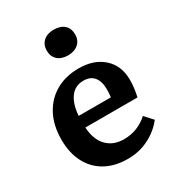

<svg xmlns="http://www.w3.org/2000/svg" viewBox="-185 -876 917 1002"><g transform="rotate(-30 273.5 -375.0)"><path d="M293 14Q213 14 156.5 -18Q100 -50 70 -108.5Q40 -167 40 -245Q40 -332 73.5 -394.5Q107 -457 166 -490.5Q225 -524 303 -524Q395 -524 450.5 -474Q506 -424 506 -338Q506 -291 494 -239H180Q184 -165 222.5 -125Q261 -85 325 -85Q368 -85 404 -99.5Q440 -114 470 -141L514 -93Q477 -45 419 -15.5Q361 14 293 14ZM180 -309H374Q377 -330 377 -356Q377 -404 355.5 -430Q334 -456 293 -456Q242 -456 213.5 -417Q185 -378 180 -309ZM291 -610Q252 -610 229 -630.5Q206 -651 206 -687Q206 -722 229 -743Q252 -764 291 -764Q332 -764 354.5 -743.5Q377 -723 377 -687Q377 -652 353.5 -631Q330 -610 291 -610Z"/></g></svg>

Font: Literata SemiBold
Style: Regular
Weight: 600
Designer: Latin by Veronika Burian and Jose Scaglione. Greek by Irene Vlachou. Cyrillic by Vera Evstafieva.
Foundry: TypeTogether
Version: Version 3.103; ttfautohint (v1.8.4.7-5d5b);gftools[0.9.29]